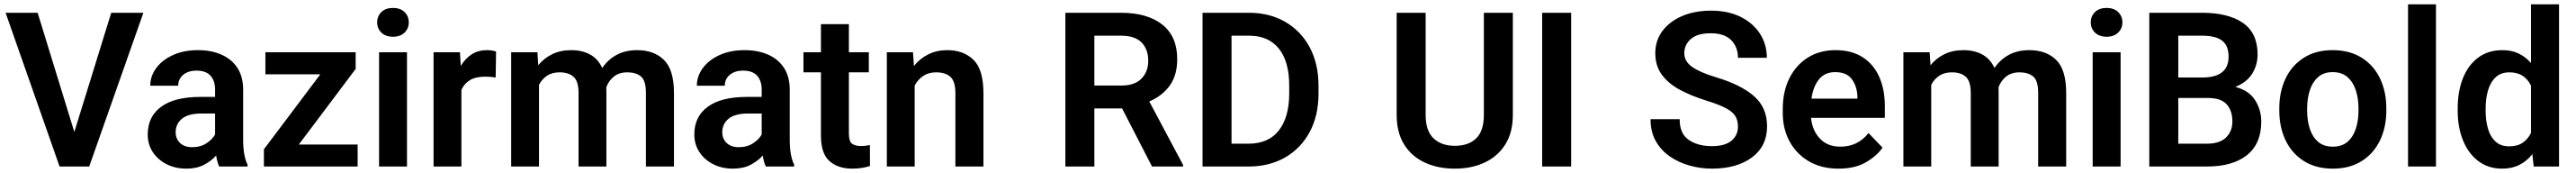

<svg xmlns="http://www.w3.org/2000/svg" viewBox="-20 -770 11929 800"><path d="M154.3 -710.9 324.2 -159.7 495.1 -710.9H644L393.1 0H255.9L5.9 -710.9Z M995.1 0Q985.8 -19 981 -50.8Q959 -25.9 925 -8.1Q891.1 9.8 843.3 9.8Q792 9.8 751.5 -10.7Q710.9 -31.2 687.5 -66.9Q664.1 -102.5 664.1 -147.9Q664.1 -231 726.3 -276.4Q788.6 -321.8 907.2 -321.8H976.1V-356Q976.1 -396 955.1 -419.7Q934.1 -443.4 890.1 -443.4Q851.1 -443.4 828.1 -423.8Q805.2 -404.3 805.2 -373.5H675.8Q675.8 -417.5 703.1 -454.8Q730.5 -492.2 780.3 -515.1Q830.1 -538.1 897.5 -538.1Q957.5 -538.1 1004.6 -517.8Q1051.8 -497.6 1078.9 -456.8Q1106 -416 1106 -355V-124.5Q1106 -48.8 1126.5 -8.3V0ZM869.6 -89.4Q908.7 -89.4 936.5 -107.7Q964.4 -126 976.1 -148.4V-245.1H913.6Q852.5 -245.1 823 -221.2Q793.5 -197.3 793.5 -158.2Q793.5 -128.4 813.7 -108.9Q834 -89.4 869.6 -89.4Z M1636.2 -101.6V0H1202.1V-79.6L1463.4 -426.3H1209V-528.3H1627V-451.2L1363.8 -101.6Z M1726.6 -666.5Q1726.6 -695.3 1746.3 -714.4Q1766.1 -733.4 1799.8 -733.4Q1833.5 -733.4 1853.3 -714.4Q1873 -695.3 1873 -666.5Q1873 -638.2 1853.3 -619.1Q1833.5 -600.1 1799.8 -600.1Q1766.1 -600.1 1746.3 -619.1Q1726.6 -638.2 1726.6 -666.5ZM1864.7 -528.3V0H1735.4V-528.3Z M2277.3 -531.7 2275.4 -411.6Q2252.9 -415.5 2226.1 -415.5Q2183.1 -415.5 2156.2 -399.4Q2129.4 -383.3 2116.7 -354V0H1987.8V-528.3H2109.9L2113.8 -464.8Q2133.8 -499 2164.1 -518.6Q2194.3 -538.1 2234.4 -538.1Q2259.3 -538.1 2277.3 -531.7Z M2571.8 -435.5Q2536.6 -435.5 2512.9 -419.7Q2489.3 -403.8 2476.1 -377.4V0H2347.2V-528.3H2468.8L2472.7 -468.3Q2499 -501 2537.4 -519.5Q2575.7 -538.1 2626 -538.1Q2674.8 -538.1 2711.9 -518.3Q2749 -498.5 2769 -455.6Q2794.4 -493.7 2835 -515.9Q2875.5 -538.1 2930.2 -538.1Q3008.8 -538.1 3054.9 -492.7Q3101.1 -447.3 3101.1 -339.4V0H2971.2V-339.8Q2971.2 -397.5 2948 -416.5Q2924.8 -435.5 2884.8 -435.5Q2847.7 -435.5 2823.2 -416.3Q2798.8 -397 2787.6 -366.2Q2788.1 -359.4 2788.1 -352.5V0H2659.2V-339.4Q2659.2 -395 2635.7 -415.3Q2612.3 -435.5 2571.8 -435.5Z M3526.4 0Q3517.1 -19 3512.2 -50.8Q3490.2 -25.9 3456.3 -8.1Q3422.4 9.8 3374.5 9.8Q3323.2 9.8 3282.7 -10.7Q3242.2 -31.2 3218.8 -66.9Q3195.3 -102.5 3195.3 -147.9Q3195.3 -231 3257.6 -276.4Q3319.8 -321.8 3438.5 -321.8H3507.3V-356Q3507.3 -396 3486.3 -419.7Q3465.3 -443.4 3421.4 -443.4Q3382.3 -443.4 3359.4 -423.8Q3336.4 -404.3 3336.4 -373.5H3207Q3207 -417.5 3234.4 -454.8Q3261.7 -492.2 3311.5 -515.1Q3361.3 -538.1 3428.7 -538.1Q3488.8 -538.1 3535.9 -517.8Q3583 -497.6 3610.1 -456.8Q3637.2 -416 3637.2 -355V-124.5Q3637.2 -48.8 3657.7 -8.3V0ZM3400.9 -89.4Q3439.9 -89.4 3467.8 -107.7Q3495.6 -126 3507.3 -148.4V-245.1H3444.8Q3383.8 -245.1 3354.2 -221.2Q3324.7 -197.3 3324.7 -158.2Q3324.7 -128.4 3345 -108.9Q3365.2 -89.4 3400.9 -89.4Z M4003.4 -528.3V-435.5H3911.1V-152.3Q3911.1 -116.7 3925.5 -105.7Q3939.9 -94.7 3966.8 -94.7Q3979.5 -94.7 3990.2 -96.2Q4001 -97.7 4008.3 -99.1L4008.8 -2.4Q3992.7 2.9 3972.4 6.3Q3952.1 9.8 3926.8 9.8Q3861.3 9.8 3821.5 -24.9Q3781.7 -59.6 3781.7 -142.1V-435.5H3700.7V-528.3H3781.7V-658.2H3911.1V-528.3Z M4314.9 -435.5Q4280.3 -435.5 4255.4 -418.9Q4230.5 -402.3 4215.8 -374.5V0H4086.9V-528.3H4208L4212.4 -464.8Q4239.7 -499.5 4279.1 -518.8Q4318.4 -538.1 4366.2 -538.1Q4441.9 -538.1 4488 -493.4Q4534.2 -448.7 4534.2 -338.9V0H4404.3V-339.8Q4404.3 -394 4381.1 -414.8Q4357.9 -435.5 4314.9 -435.5Z M5314.9 0 5176.3 -268.6H5047.9V0H4913.6V-710.9H5171.9Q5293.5 -710.9 5362.5 -656.2Q5431.6 -601.6 5431.6 -496.6Q5431.6 -422.4 5397 -374.3Q5362.3 -326.2 5302.2 -300.8L5459 -6.8V0ZM5171.9 -605H5047.9V-374.5H5173.3Q5234.9 -374.5 5266.1 -406.5Q5297.4 -438.5 5297.4 -488.8Q5297.4 -542 5266.6 -573.5Q5235.8 -605 5171.9 -605Z M5761.2 0H5548.8V-710.9H5764.2Q5859.4 -710.9 5931.9 -668.9Q6004.4 -627 6045.2 -551Q6085.9 -475.1 6085.9 -373V-337.4Q6085.9 -235.8 6045.2 -159.9Q6004.4 -84 5931.4 -42Q5858.4 0 5761.2 0ZM5764.2 -605H5683.1V-105.5H5761.2Q5854 -105.5 5902.1 -166.7Q5950.2 -228 5950.2 -337.4V-374Q5950.2 -485.8 5902.1 -545.4Q5854 -605 5764.2 -605Z M6851.6 -710.9H6985.8V-238.8Q6985.8 -157.2 6950.7 -101.8Q6915.5 -46.4 6855 -18.3Q6794.4 9.8 6717.3 9.8Q6639.2 9.8 6578.1 -18.3Q6517.1 -46.4 6482.4 -101.8Q6447.8 -157.2 6447.8 -238.8V-710.9H6582V-238.8Q6582 -164.6 6618.7 -130.1Q6655.3 -95.7 6717.3 -95.7Q6780.3 -95.7 6815.9 -130.1Q6851.6 -164.6 6851.6 -238.8Z M7255.9 -710.9V0H7121.6V-710.9Z M8028.3 -184.6Q8028.3 -211.9 8016.8 -231.9Q8005.4 -252 7973.9 -269Q7942.4 -286.1 7882.3 -304.7Q7815.9 -325.2 7762.2 -353.3Q7708.5 -381.3 7677 -422.9Q7645.5 -464.4 7645.5 -523.9Q7645.5 -582.5 7678.5 -626.7Q7711.4 -670.9 7769.8 -695.8Q7828.1 -720.7 7903.8 -720.7Q7982.9 -720.7 8040.8 -691.9Q8098.6 -663.1 8130.4 -613.8Q8162.1 -564.5 8162.1 -502.9H8028.3Q8028.3 -552.2 7997.1 -584.2Q7965.8 -616.2 7901.9 -616.2Q7840.3 -616.2 7810.1 -589.6Q7779.8 -563 7779.8 -523.9Q7779.8 -485.8 7816.7 -460.2Q7853.5 -434.6 7927.2 -412.6Q8043.9 -377.4 8103.5 -324.7Q8163.1 -272 8163.1 -185.5Q8163.1 -94.2 8093.3 -42.2Q8023.4 9.8 7907.2 9.8Q7855.5 9.8 7804.9 -4.2Q7754.4 -18.1 7713.4 -46.1Q7672.4 -74.2 7647.9 -117.2Q7623.5 -160.2 7623.5 -218.8H7758.3Q7758.3 -151.4 7800.8 -122.8Q7843.3 -94.2 7907.2 -94.2Q7968.3 -94.2 7998.3 -119.4Q8028.3 -144.5 8028.3 -184.6Z M8494.1 9.8Q8414.1 9.8 8356.2 -24.4Q8298.3 -58.6 8267.1 -116.5Q8235.8 -174.3 8235.8 -246.1V-265.6Q8235.8 -347.2 8266.6 -408.4Q8297.4 -469.7 8352.3 -503.9Q8407.2 -538.1 8479.5 -538.1Q8554.7 -538.1 8605.7 -505.4Q8656.7 -472.7 8682.6 -414.3Q8708.5 -356 8708.5 -279.3V-225.1H8366.7Q8372.1 -167 8407.5 -129.4Q8442.9 -91.8 8502 -91.8Q8584 -91.8 8632.8 -154.8L8697.8 -87.4Q8672.9 -50.3 8622.1 -20.3Q8571.3 9.8 8494.1 9.8ZM8478.5 -436.5Q8430.7 -436.5 8403.6 -403.3Q8376.5 -370.1 8368.7 -314H8581.5V-323.7Q8580.1 -369.6 8556.2 -403.1Q8532.2 -436.5 8478.5 -436.5Z M9019 -435.5Q8983.9 -435.5 8960.2 -419.7Q8936.5 -403.8 8923.3 -377.4V0H8794.4V-528.3H8916L8919.9 -468.3Q8946.3 -501 8984.6 -519.5Q9022.9 -538.1 9073.2 -538.1Q9122.1 -538.1 9159.2 -518.3Q9196.3 -498.5 9216.3 -455.6Q9241.7 -493.7 9282.2 -515.9Q9322.8 -538.1 9377.4 -538.1Q9456.1 -538.1 9502.2 -492.7Q9548.3 -447.3 9548.3 -339.4V0H9418.5V-339.8Q9418.5 -397.5 9395.3 -416.5Q9372.1 -435.5 9332 -435.5Q9294.9 -435.5 9270.5 -416.3Q9246.1 -397 9234.9 -366.2Q9235.4 -359.4 9235.4 -352.5V0H9106.4V-339.4Q9106.4 -395 9083 -415.3Q9059.6 -435.5 9019 -435.5Z M9662.1 -666.5Q9662.1 -695.3 9681.9 -714.4Q9701.7 -733.4 9735.4 -733.4Q9769 -733.4 9788.8 -714.4Q9808.6 -695.3 9808.6 -666.5Q9808.6 -638.2 9788.8 -619.1Q9769 -600.1 9735.4 -600.1Q9701.7 -600.1 9681.9 -619.1Q9662.1 -638.2 9662.1 -666.5ZM9800.3 -528.3V0H9670.9V-528.3Z M10199.7 0H9933.1V-710.9H10177.7Q10298.8 -710.9 10366.7 -664.1Q10434.6 -617.2 10434.6 -518.1Q10434.6 -468.8 10409.2 -428.7Q10383.8 -388.7 10331.5 -368.2Q10394 -352.1 10422.9 -307.1Q10451.7 -262.2 10451.7 -208Q10451.7 -105.5 10385.5 -52.7Q10319.3 0 10199.7 0ZM10177.7 -605H10067.4V-411.6H10178.7Q10300.3 -411.6 10300.3 -507.8Q10300.3 -559.1 10270.5 -582Q10240.7 -605 10177.7 -605ZM10317.9 -208.5Q10317.9 -258.3 10291.5 -287.6Q10265.1 -316.9 10205.6 -316.9H10067.4V-105.5H10199.7Q10259.3 -105.5 10288.6 -134.3Q10317.9 -163.1 10317.9 -208.5Z M10535.2 -258.8V-269Q10535.2 -346.2 10564.2 -407Q10593.3 -467.8 10648.7 -502.9Q10704.1 -538.1 10782.2 -538.1Q10861.3 -538.1 10917 -502.9Q10972.7 -467.8 11001.7 -407Q11030.8 -346.2 11030.8 -269V-258.8Q11030.8 -182.1 11001.7 -121.3Q10972.7 -60.5 10917.2 -25.4Q10861.8 9.8 10783.2 9.8Q10704.6 9.8 10648.9 -25.4Q10593.3 -60.5 10564.2 -121.3Q10535.2 -182.1 10535.2 -258.8ZM10664.1 -269V-258.8Q10664.1 -212.9 10676.3 -175Q10688.5 -137.2 10714.6 -114.5Q10740.7 -91.8 10783.2 -91.8Q10825.2 -91.8 10851.3 -114.5Q10877.4 -137.2 10889.6 -175Q10901.9 -212.9 10901.9 -258.8V-269Q10901.9 -314 10889.6 -352.1Q10877.4 -390.1 10851.1 -413.3Q10824.7 -436.5 10782.2 -436.5Q10740.7 -436.5 10714.6 -413.3Q10688.5 -390.1 10676.3 -352.1Q10664.1 -314 10664.1 -269Z M11260.7 -750V0H11131.3V-750Z M11361.3 -257.8V-268.1Q11361.3 -348.6 11386 -409.4Q11410.6 -470.2 11457 -504.2Q11503.4 -538.1 11568.4 -538.1Q11610.8 -538.1 11643.6 -522.5Q11676.3 -506.8 11700.7 -478.5V-750H11830.6V0H11713.4L11707 -57.1Q11682.1 -25.4 11647.5 -7.8Q11612.8 9.8 11567.4 9.8Q11502.9 9.8 11456.8 -25.1Q11410.6 -60.1 11386 -120.6Q11361.3 -181.2 11361.3 -257.8ZM11490.7 -268.1V-257.8Q11490.7 -212.4 11501.5 -175Q11512.2 -137.7 11536.4 -115.5Q11560.5 -93.3 11600.1 -93.3Q11637.7 -93.3 11662.4 -110.1Q11687 -127 11700.7 -155.3V-374Q11687 -402.8 11662.4 -419.2Q11637.7 -435.5 11601.1 -435.5Q11561.5 -435.5 11537.4 -413.1Q11513.2 -390.6 11502 -352.8Q11490.7 -314.9 11490.7 -268.1Z"/></svg>

Font: Vazirmatn RD UI SemiBold
Style: Regular
Weight: 600
Designer: Saber Rastikerdar
Foundry: Saber Rastikerdar
Version: Version 33.003